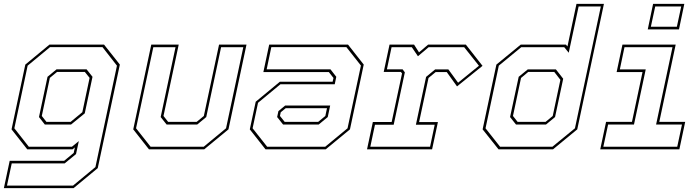

<svg xmlns="http://www.w3.org/2000/svg" viewBox="-40 -770 3603 990"><path d="M-20 200 10 59H291L340 18.5L346 -10L334 0H100.5L19.5 -103L90.5 -437L215 -540H496.5L578 -437L464 97L339.5 200ZM-4 187H336.5L452 91.5L563 -431.5L488.5 -527H218L102.5 -431.5L34 -108.5L108.5 -13.5H331L366.5 -42.5L352 24.5L293.5 72.5H20.5ZM191 -128 161 -166.5 205 -374 251.5 -412.5H406.5L437 -374L397 -185.5L326.5 -128ZM199.5 -141.5H324L384.5 -191.5L422 -368.5L397.5 -399H254L217 -368.5L175.5 -172Z M728 0 647 -103 740 -540H881.5L803 -172L827 -141.5H974L1011 -172L1089.5 -540H1231L1138 -103L1013 0ZM736.5 -13.5H1010.5L1125.5 -108.5L1214.5 -526.5H1100L1023.5 -166.5L977 -128H819L788.5 -166.5L865 -526.5H750.5L661.5 -108.5Z M1329 0 1248 -103 1278.5 -245.5 1403 -348.5H1675L1679.5 -368L1655.5 -398.5H1318L1348 -540H1754.5L1835.5 -437L1764.5 -103L1639.5 0ZM1419.5 -128 1389 -166.5 1395.5 -197 1430.5 -226H1662.5L1650 -166.5L1603.5 -128ZM1337.5 -13.5H1637L1752 -108.5L1821 -432L1746 -527H1359L1335 -412.5H1664L1694 -374L1686 -335.5H1406L1290.5 -240L1262.5 -108.5ZM1428 -141.5H1600.5L1637.5 -172L1646 -212H1433L1407.5 -191L1403.5 -172Z M1852.5 0 1882.5 -141H1979.5L2033 -391.5L2027 -399H1938.5L1968.5 -540H2095L2120.5 -500L2167.5 -540H2362L2448 -430.5L2316.5 -324.5L2263.5 -398.5H2206.5L2169.5 -368L2121 -140.5H2218L2188 0ZM1869.5 -13.5H2177.5L2201.5 -127H2104.5L2157 -373.5L2203.5 -412H2272L2322 -343.5L2429.5 -431L2353.5 -526.5H2170L2115 -480L2083.5 -526.5H1979L1955 -412.5H2036L2047.5 -397L1990 -127H1893.5Z M2811.5 0H2530.5L2448.5 -103L2519.5 -437L2645 -540H2878L2886 -530.5L2932.5 -750H3074L2936.5 -103ZM2775.5 -128H2620.5L2590 -166.5L2634.5 -374L2681 -412H2826.5L2864 -364L2822 -166.5ZM2773 -141.5 2810 -172 2849.5 -358.5 2818 -399H2683.5L2646.5 -368L2605 -172L2629 -141.5ZM2808.5 -13.5 2924.5 -108.5 3058 -736.5H2943.5L2892.5 -498L2869.5 -526.5H2647.5L2532 -431.5L2463.5 -108.5L2538.5 -13.5Z M3300 -618.5 3327.5 -750H3488.5L3461 -618.5ZM3316 -632H3450L3472.5 -736.5H3338.5ZM3055 0 3085 -141.5H3218.5L3273 -398.5H3139.5L3169.5 -540H3444L3359.5 -141.5H3493L3463 0ZM3071 -13.5H3452L3476.5 -128H3343L3427.5 -526.5H3180L3156 -412H3289.5L3229 -128H3095.5Z"/></svg>

Font: Tourney Thin Thin
Style: Italic
Weight: 250
Italic angle: -12°
Version: Version 1.015